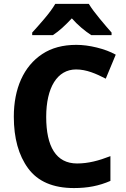

<svg xmlns="http://www.w3.org/2000/svg" viewBox="-20 -954 644 984"><path d="M370.1 -598.1C423.3 -598.1 472.7 -576.2 522 -550.8L573.2 -673.8C545.9 -689 513.7 -701.2 476.1 -710.4C438.5 -719.7 403.8 -724.1 371.1 -724.1C302.2 -724.1 244.1 -708.5 196.8 -677.2C101.1 -614.3 50.8 -500 50.8 -356C50.8 -246.1 75.2 -157.7 124.5 -90.8C173.8 -23.9 252 9.8 358.9 9.8C429.7 9.8 487.3 -1.5 545.9 -26.9V-153.8C485.8 -130.4 432.1 -116.2 375 -116.2C267.1 -116.2 216.8 -203.1 216.8 -355C216.8 -504.9 272.9 -598.1 370.1 -598.1ZM263.2 -934.1C250 -911.1 231 -885.7 207 -857.4C183.1 -829.1 162.1 -805.7 145 -787.1V-773.9H251C284.2 -795.4 314.5 -824.2 348.1 -859.9C379.9 -824.2 414.6 -795.4 447.8 -773.9H551.8V-787.1C535.6 -805.2 516.1 -828.1 492.2 -856.9C468.3 -885.7 449.2 -911.1 435.1 -934.1Z"/></svg>

Font: Avrile Sans
Style: Bold
Weight: 700
Designer: Monotype Design Team, Google (font), Stefan Peev (BGR Cyrillic), Cristiano Sobral (main changes)
Foundry: The Avrile Sans Project Authors
Version: Version 3.110